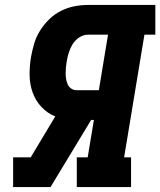

<svg xmlns="http://www.w3.org/2000/svg" viewBox="-20 -755 647 775"><path d="M31 0 33 -3V-120H104L203 -285Q171 -298 147.5 -323Q124 -348 112 -381Q100 -414 99.5 -451Q99 -488 105 -524Q110 -552 118 -579Q126 -606 141.5 -631Q157 -656 178.5 -677Q200 -698 226 -711Q252 -724 279.5 -729.5Q307 -735 335 -735H607V-615H563L481 -120H509V0H290V-120H334L359 -271H348L184 0ZM288 -391H379L416 -615H335Q317 -615 300 -604Q283 -593 273 -576.5Q263 -560 257.5 -542Q252 -524 249 -506Q247 -494 246 -482Q245 -470 245 -458.5Q245 -447 247 -435.5Q249 -424 253.5 -414Q258 -404 267.5 -397.5Q277 -391 288 -391Z"/></svg>

Font: Iosevka Curly Slab HvExObl
Style: Regular
Weight: 900
Width: 7
Italic angle: -9°
Monospace: yes
Designer: Belleve Invis
Foundry: Belleve Invis
Version: Version 11.1.0; ttfautohint (v1.8.3)